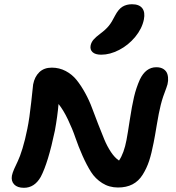

<svg xmlns="http://www.w3.org/2000/svg" viewBox="-20 -916 830 905"><path d="M457 -658.2Q429.2 -658.2 416.3 -670.2Q403.3 -682.1 407.2 -702.1Q410.6 -717.3 420.9 -729.2Q431.2 -741.2 452.1 -756.8Q478.5 -776.4 492.9 -794.2Q507.3 -812 522 -841.8Q538.1 -872.6 557.1 -884.3Q576.2 -896 602.1 -896Q636.2 -896 650.6 -877.2Q665 -858.4 658.2 -824.2Q649.4 -780.8 617.2 -741.9Q585 -703.1 541.7 -680.7Q498.5 -658.2 457 -658.2ZM92.8 -30.8Q62 -30.8 46.9 -46.6Q31.7 -62.5 36.1 -87.9Q38.6 -100.6 46.6 -119.1Q54.7 -137.7 64.2 -157Q73.7 -176.3 86.2 -216.8Q98.6 -257.3 108.9 -309.1Q119.1 -358.4 127.2 -434.8Q135.3 -511.2 136.2 -518.1Q143.1 -554.2 165.3 -575.7Q187.5 -597.2 224.1 -597.2Q259.3 -597.2 289.6 -581.3Q319.8 -565.4 340.8 -539.3Q361.8 -513.2 381.1 -478.3Q400.4 -443.4 414.1 -406.2Q427.7 -369.1 442.9 -330.6Q458 -292 471.4 -259.3Q484.9 -226.6 502.9 -199.5Q521 -172.4 541 -159.2Q564.5 -193.8 576.2 -255.9Q582 -286.6 591.8 -351.1Q601.6 -415.5 611.6 -458.5Q621.6 -501.5 639.2 -541Q667 -599.1 716.8 -599.1Q737.8 -599.1 751.2 -590.1Q764.6 -581.1 769 -566.7Q773.4 -552.2 772.2 -535.4Q771 -518.6 764.2 -502Q747.1 -459 737.8 -421.9Q728.5 -384.8 719.2 -328.4Q710 -272 704.1 -243.2Q694.3 -192.4 682.9 -157.5Q671.4 -122.6 652.3 -92.3Q633.3 -62 604.5 -47.1Q575.7 -32.2 536.1 -32.2Q494.6 -32.2 461.9 -53Q429.2 -73.7 408.9 -105.7Q388.7 -137.7 369.1 -181.6Q349.6 -225.6 335.4 -267.1Q321.3 -308.6 300 -353Q278.8 -397.5 255.9 -425.8Q251 -367.7 238.8 -300.8Q207 -148.4 171.9 -82Q142.6 -30.8 92.8 -30.8Z"/></svg>

Font: Shantell Sans Irregular Bouncy
Style: Italic
Weight: 600
Italic angle: -11.31°
Designer: Stephen Nixon, Anya Danilova, Shantell Martin
Foundry: Arrow Type
Version: Version 1.006;[9816181b4]